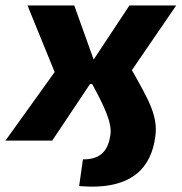

<svg xmlns="http://www.w3.org/2000/svg" viewBox="-59 -517 668 706"><path d="M589 -497H417L286 -299H285L214 -497H42L142 -252L-39 0H133L272 -208H280C321 -132 354 -67 347 -21C340 26 320 70 246 69L232 167C433 185 498 92 512 -14C523 -90 487 -151 426 -259Z"/></svg>

Font: Exo 2 Extra Bold
Style: Italic
Weight: 800
Italic angle: -8°
Designer: Natanael Gama
Version: Version 1.001;PS 001.001;hotconv 1.0.88;makeotf.lib2.5.64775